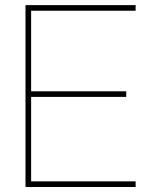

<svg xmlns="http://www.w3.org/2000/svg" viewBox="-20 -748 599 768"><path d="M82 0H522.5V-22.5H104.5V-360.4H484.9V-382.8H104.5V-705.1H522.5V-727.5H82Z"/></svg>

Font: Raveo Display Display Thin
Style: Regular
Weight: 100
Designer: Jakub Foglar, Rasmus Andersson (Inter)
Foundry: Jakubfoglar.com
Version: Version 1.100;Glyphs 3.2.3 (3260)